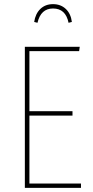

<svg xmlns="http://www.w3.org/2000/svg" viewBox="-20 -907 447 927"><path d="M365 -681 362 -660H122V-370H330V-349H122V-21H371V0H100V-681ZM327 -801 311 -797Q297 -866 236 -866Q177 -866 161 -797L145 -801Q151 -841 175 -864Q199 -887 236 -887Q273 -887 297.5 -864Q322 -841 327 -801Z"/></svg>

Font: Fira Sans Extra Condensed Thin
Style: Regular
Weight: 250
Width: 1
Designer: Carrois Corporate & Edenspiekermann AG
Foundry: Carrois Corporate GbR & Edenspiekermann AG
Version: Version 4.203